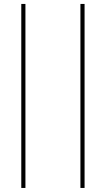

<svg xmlns="http://www.w3.org/2000/svg" viewBox="-20 -774 537 974"><path d="M88 -754H109V179.5H88ZM388 -754H409V179.5H388Z"/></svg>

Font: Lato 2
Style: Regular
Weight: 200
Designer: Lukasz Dziedzic with Adam Twardoch and Botio Nikoltchev
Foundry: tyPoland Lukasz Dziedzic
Version: Version 2.015; 2015-08-06; http://www.latofonts.com/